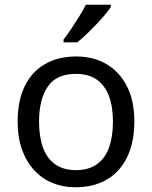

<svg xmlns="http://www.w3.org/2000/svg" viewBox="-20 -786 645 816"><path d="M551 -269Q551 -202 533.5 -150.5Q516 -99 483.5 -63Q451 -27 404.5 -8.5Q358 10 301 10Q248 10 203 -8.5Q158 -27 125 -63Q92 -99 73.5 -150.5Q55 -202 55 -269Q55 -358 85 -419.5Q115 -481 171 -513.5Q227 -546 304 -546Q377 -546 432.5 -513.5Q488 -481 519.5 -419.5Q551 -358 551 -269ZM146 -269Q146 -206 162.5 -159.5Q179 -113 214 -88Q249 -63 303 -63Q357 -63 392 -88Q427 -113 443.5 -159.5Q460 -206 460 -269Q460 -333 443 -378Q426 -423 391.5 -447.5Q357 -472 302 -472Q220 -472 183 -418Q146 -364 146 -269ZM451 -756Q442 -742 425 -722Q408 -702 387.5 -680.5Q367 -659 346.5 -639.5Q326 -620 308 -606H250V-618Q265 -637 282.5 -663Q300 -689 317 -716.5Q334 -744 345 -766H451Z"/></svg>

Font: Noto Sans Devanagari
Style: Regular
Weight: 400
Designer: Jelle Bosma - Monotype Design Team
Foundry: Monotype Imaging Inc.
Version: Version 2.003